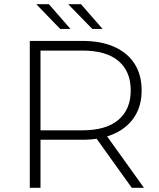

<svg xmlns="http://www.w3.org/2000/svg" viewBox="-20 -895 760 915"><path d="M122 0V-700H373Q461 -700 524 -672Q587 -644 621 -591.5Q655 -539 655 -464Q655 -391 621 -338.5Q587 -286 524 -257.5Q461 -229 373 -229H150L173 -253V0ZM608 0 426 -254H484L666 0ZM173 -250 150 -274H373Q486 -274 544.5 -324Q603 -374 603 -464Q603 -555 544.5 -604.5Q486 -654 373 -654H150L173 -679ZM420 -757 305 -875H366L469 -757ZM267 -757 153 -875H213L316 -757Z"/></svg>

Font: MOST Montserrat Light
Style: Regular
Weight: 300
Designer: Julieta Ulanovsky
Foundry: Julieta Ulanovsky
Version: Version 8.000;March 11, 2024;FontCreator 15.0.0.2926 64-bit